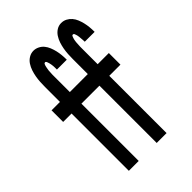

<svg xmlns="http://www.w3.org/2000/svg" viewBox="-218 -839 936 936"><g transform="rotate(-45 250.0 -371.5)"><path d="M105 0V-395H47V-475H105V-578Q105 -595 106 -612Q107 -629 110 -646Q113 -663 118.5 -679.5Q124 -696 133.5 -710.5Q143 -725 158 -734Q173 -743 190 -743Q205 -743 219 -736Q233 -729 242.5 -717.5Q252 -706 258 -691Q264 -676 267.5 -661Q271 -646 272.5 -630.5Q274 -615 274 -600V-597H206V-598Q206 -604 206 -610Q206 -616 205.5 -622Q205 -628 204 -633.5Q203 -639 201.5 -645Q200 -651 197.5 -657Q195 -663 190 -663Q185 -663 183 -658.5Q181 -654 179.5 -649.5Q178 -645 177.5 -640.5Q177 -636 176 -631.5Q175 -627 174.5 -622.5Q174 -618 174 -613.5Q174 -609 173.5 -604.5Q173 -600 173 -595.5Q173 -591 173 -586.5Q173 -582 173 -578V-475H297V-578Q297 -595 298 -612Q299 -629 302 -646Q305 -663 310.5 -679.5Q316 -696 325.5 -710.5Q335 -725 349.5 -734Q364 -743 381 -743Q397 -743 410.5 -736Q424 -729 434 -717.5Q444 -706 450 -691Q456 -676 459.5 -661Q463 -646 464.5 -630.5Q466 -615 466 -600V-597H398V-598Q398 -604 397.5 -610Q397 -616 396.5 -622Q396 -628 395.5 -633.5Q395 -639 393.5 -645Q392 -651 389.5 -657Q387 -663 381 -663Q377 -663 375 -658.5Q373 -654 371.5 -649.5Q370 -645 369 -640.5Q368 -636 367.5 -631.5Q367 -627 366.5 -622.5Q366 -618 366 -613.5Q366 -609 365.5 -604.5Q365 -600 365 -595.5Q365 -591 365 -586.5Q365 -582 365 -578V-475H442V-395H365V0H297V-395H173V0Z"/></g></svg>

Font: Iosevka Bendy Medium
Style: Regular
Weight: 500
Monospace: yes
Designer: Belleve Invis
Foundry: Belleve Invis
Version: Version 30.1.2